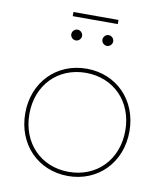

<svg xmlns="http://www.w3.org/2000/svg" viewBox="-86 -841 777 911"><g transform="rotate(10 303.0 -385.5)"><path d="M194 -771V-751H411V-771ZM228 -692C214 -692 202 -680 202 -666C202 -652 214 -640 228 -640C242 -640 254 -652 254 -666C254 -680 242 -692 228 -692ZM378 -692C364 -692 352 -680 352 -666C352 -652 364 -640 378 -640C392 -640 404 -652 404 -666C404 -680 392 -692 378 -692ZM303 -517C159 -517 52 -409 52 -259C52 -108 159 0 303 0C447 0 554 -108 554 -259C554 -409 447 -517 303 -517ZM303 -497C437 -497 534 -399 534 -259C534 -118 437 -20 303 -20C169 -20 72 -118 72 -259C72 -399 169 -497 303 -497Z"/></g></svg>

Font: Montserrat Thin
Style: Regular
Weight: 250
Designer: Julieta Ulanovsky
Foundry: Julieta Ulanovsky
Version: Version 4.000